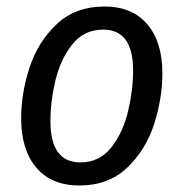

<svg xmlns="http://www.w3.org/2000/svg" viewBox="-20 -558 564 590"><path d="M45 -194Q45 -272 71 -351Q97 -430 154.5 -484Q212 -538 301 -538Q386 -538 432.5 -483.5Q479 -429 479 -333Q479 -256 453.5 -176.5Q428 -97 370.5 -42.5Q313 12 224 12Q138 12 91.5 -43Q45 -98 45 -194ZM389 -342Q389 -467 297 -467Q238 -467 202 -421.5Q166 -376 150.5 -311.5Q135 -247 135 -185Q135 -59 227 -59Q286 -59 322 -105Q358 -151 373.5 -216Q389 -281 389 -342Z"/></svg>

Font: Fira Sans Condensed
Style: Italic
Weight: 400
Width: 3
Italic angle: -8°
Designer: bBox Type GmbH & Carrois Corporate GbR & Edenspiekermann AG
Foundry: bBox Type GmbH & Carrois Corporate GbR & Edenspiekermann AG
Version: Version 4.301